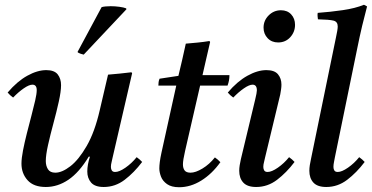

<svg xmlns="http://www.w3.org/2000/svg" viewBox="-20 -772 1559 805"><path d="M398 -309 433 -459Q457 -461 482 -463.5Q507 -466 531 -469L534 -465L452 -111Q451 -104 448 -93Q445 -82 445 -72Q445 -63 449 -57Q453 -51 463 -51Q480 -51 506 -69Q532 -87 553 -113Q566 -104 576 -93Q542 -48 502.5 -18Q463 12 415 12Q378 12 362 -6.5Q346 -25 346 -53Q346 -81 357 -115H352Q312 -49 267 -18.5Q222 12 172 12Q121 12 95.5 -16.5Q70 -45 70 -86Q70 -108 76.5 -141.5Q83 -175 92.5 -212.5Q102 -250 111.5 -286Q121 -322 127.5 -350.5Q134 -379 134 -394Q134 -417 116 -417Q102 -417 79.5 -401.5Q57 -386 35 -363Q28 -368 22.5 -373Q17 -378 12 -384Q52 -431 94.5 -454.5Q137 -478 174 -478Q208 -478 222 -460Q236 -442 236 -415Q236 -389 226.5 -346Q217 -303 204 -255Q191 -207 181.5 -164.5Q172 -122 172 -97Q172 -77 181 -62.5Q190 -48 212 -48Q240 -48 275 -75Q310 -102 343.5 -160Q377 -218 398 -309ZM509 -737 510 -733 331 -543Q329 -543 318.5 -546.5Q308 -550 305 -554L406 -742Q412 -744 422.5 -745Q433 -746 444 -746Q462 -746 480.5 -743.5Q499 -741 509 -737Z M934 -413H819L756 -139Q747 -100 747 -83Q747 -67 754 -57.5Q761 -48 779 -48Q800 -48 829 -65.5Q858 -83 881 -112Q894 -103 904 -92Q869 -43 824 -15Q779 13 731 13Q699 13 680.5 0Q662 -13 655 -31.5Q648 -50 648 -66Q648 -77 650 -93Q652 -109 657 -132L719 -413H644Q644 -421 645 -428Q646 -435 649 -442L728 -454Q735 -483 743.5 -519.5Q752 -556 759 -589Q783 -591 808.5 -593.5Q834 -596 858 -600L861 -596Q854 -566 847 -535.5Q840 -505 829 -457H942Q942 -445 940 -434.5Q938 -424 934 -413Z M1192 -113Q1205 -104 1215 -93Q1181 -48 1141.5 -18Q1102 12 1054 12Q1017 12 1000 -6.5Q983 -25 983 -56Q983 -67 985 -79.5Q987 -92 990 -105L1050 -355Q1057 -384 1057 -393Q1057 -417 1039 -417Q1025 -417 1002.5 -401.5Q980 -386 958 -363Q951 -368 945.5 -373Q940 -378 935 -384Q975 -431 1017.5 -454.5Q1060 -478 1097 -478Q1131 -478 1145.5 -460.5Q1160 -443 1160 -417Q1160 -408 1158.5 -397.5Q1157 -387 1155 -376L1091 -110Q1090 -103 1087 -92.5Q1084 -82 1084 -72Q1084 -63 1088 -57Q1092 -51 1102 -51Q1119 -51 1145 -69Q1171 -87 1192 -113ZM1146 -594Q1119 -594 1102 -612Q1085 -630 1085 -656Q1085 -686 1106.5 -707.5Q1128 -729 1158 -729Q1185 -729 1201 -711.5Q1217 -694 1217 -668Q1217 -638 1197 -616Q1177 -594 1146 -594Z M1486 -113Q1499 -104 1509 -93Q1475 -48 1435.5 -18Q1396 12 1348 12Q1311 12 1294 -6.5Q1277 -25 1277 -56Q1277 -67 1279 -80Q1281 -93 1284 -106L1389 -617Q1392 -631 1394 -642.5Q1396 -654 1396 -661Q1396 -681 1378.5 -685.5Q1361 -690 1313 -691Q1312 -698 1311.5 -704.5Q1311 -711 1312 -718Q1366 -722 1417.5 -729.5Q1469 -737 1506 -752L1519 -745Q1509 -708 1498.5 -664Q1488 -620 1477 -565L1384 -112Q1383 -105 1380.5 -93.5Q1378 -82 1378 -72Q1378 -63 1382 -57Q1386 -51 1396 -51Q1413 -51 1439 -69Q1465 -87 1486 -113Z"/></svg>

Font: Tiro Bangla
Style: Italic
Weight: 400
Italic angle: -11°
Designer: Bangla: John Hudson & Fiona Ross, assisted by Neelakash Kshetrimayum. Latin: John Hudson with Paul Hanslow, assisted by 
Foundry: Tiro Typeworks Ltd.
Version: Version 1.60